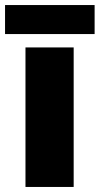

<svg xmlns="http://www.w3.org/2000/svg" viewBox="-34 -741 395 761"><path d="M258 0H67V-553H258ZM341 -721V-606H-14V-721Z"/></svg>

Font: Noto Sans Armenian Black
Style: Regular
Weight: 900
Version: Version 2.007